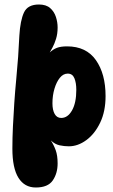

<svg xmlns="http://www.w3.org/2000/svg" viewBox="-20 -826 503 853"><path d="M139 7Q89 7 62 -36Q35 -79 35 -166Q35 -214 37.5 -265Q40 -316 43.5 -368.5Q47 -421 52 -472.5Q57 -524 60.5 -573Q64 -622 66 -668Q70 -735 86.5 -770.5Q103 -806 153 -806Q185 -806 203 -790Q221 -774 228.5 -750.5Q236 -727 236 -704Q236 -676 229 -653.5Q222 -631 213.5 -615.5Q205 -600 201 -593Q216 -607 233 -613.5Q250 -620 278 -620Q363 -620 406 -559Q449 -498 449 -399Q449 -331 425 -281Q401 -231 363.5 -203.5Q326 -176 286 -176Q265 -176 244.5 -180.5Q224 -185 206 -202Q219 -182 227.5 -158.5Q236 -135 236 -100Q236 -56 214.5 -24.5Q193 7 139 7ZM252 -302Q281 -302 300 -335.5Q319 -369 319 -427Q319 -458 310.5 -478.5Q302 -499 281 -499Q261 -499 246 -480.5Q231 -462 222 -432Q213 -402 213 -367Q213 -337 223 -319.5Q233 -302 252 -302Z"/></svg>

Font: DynaPuff Condensed SemiBold
Style: Regular
Weight: 600
Width: 3
Designer: Toshi Omagari, Jennifer Daniel
Foundry: Google Fonts
Version: Version 2.000